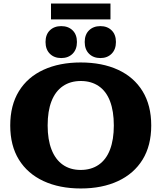

<svg xmlns="http://www.w3.org/2000/svg" viewBox="-20 -1052 915 1088"><path d="M438 16Q317 16 226.5 -26Q136 -68 87 -147.5Q38 -227 38 -341Q38 -455 87 -535Q136 -615 226.5 -656.5Q317 -698 437 -698Q559 -698 649 -656.5Q739 -615 788 -535Q837 -455 837 -341Q837 -227 788 -147.5Q739 -68 649 -26Q559 16 438 16ZM437 -89Q497 -89 539.5 -118.5Q582 -148 603.5 -204.5Q625 -261 625 -341Q625 -422 603.5 -478.5Q582 -535 539.5 -564Q497 -593 438 -593Q379 -593 336.5 -564Q294 -535 272 -479Q250 -423 250 -341Q250 -261 272 -204.5Q294 -148 336 -118.5Q378 -89 437 -89ZM549 -723Q509 -723 484.5 -747.5Q460 -772 460 -814Q460 -856 484.5 -880Q509 -904 549 -904Q588 -904 612.5 -880Q637 -856 637 -814Q637 -772 612.5 -747.5Q588 -723 549 -723ZM327 -723Q287 -723 262.5 -747.5Q238 -772 238 -814Q238 -856 262.5 -880Q287 -904 327 -904Q367 -904 391.5 -880Q416 -856 416 -814Q416 -772 391.5 -747.5Q367 -723 327 -723ZM269 -942V-1032H606V-942Z"/></svg>

Font: Montagu Slab 24pt
Style: Bold
Weight: 700
Designer: Florian Karsten
Foundry: Florian Karsten
Version: Version 1.000